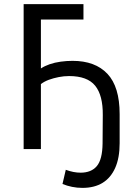

<svg xmlns="http://www.w3.org/2000/svg" viewBox="-20 -725 656 934"><path d="M381 189Q355 189 330.5 184Q306 179 284 170L300 101Q319 108 337 111.5Q355 115 372 115Q424 115 451 83Q478 51 479 -27L480 -165Q481 -261 443 -308Q405 -355 316 -355Q291 -355 265.5 -350Q240 -345 218 -337Q196 -329 179 -316V0H95V-705H386V-630H179V-392Q197 -404 221.5 -412.5Q246 -421 275 -425Q304 -429 333 -429Q443 -429 502.5 -366Q562 -303 562 -170V-28Q562 43 540.5 91.5Q519 140 479 164.5Q439 189 381 189Z"/></svg>

Font: Nunito Sans 7pt Condensed
Style: Regular
Weight: 400
Width: 3
Designer: Vernon Adams
Foundry: Vernon Adams
Version: Version 3.101;gftools[0.9.27]